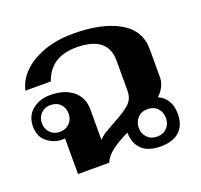

<svg xmlns="http://www.w3.org/2000/svg" viewBox="-104 -681 849 809"><g transform="rotate(-20 320.0 -276.5)"><path d="M600 -95Q600 -45 571 -17.5Q542 10 486 10Q431 10 402.5 -17Q374 -44 373 -93Q327 -71 297.5 -48.5Q268 -26 258 0H118V-160Q114 -159 105 -159Q69 -159 38.5 -183Q8 -207 8 -253Q8 -299 40 -326Q72 -353 122 -353Q184 -353 222 -322.5Q260 -292 260 -238V-101Q272 -115 288.5 -125Q305 -135 337 -153Q385 -178 409.5 -200Q434 -222 434 -258V-394Q434 -504 293 -504Q177 -504 144 -406H30Q39 -449 74 -484.5Q109 -520 167 -541.5Q225 -563 301 -563Q429 -563 505.5 -519.5Q582 -476 582 -391V-265Q582 -224 545 -189Q572 -177 586 -153Q600 -129 600 -95ZM168 -253Q168 -279 151.5 -296Q135 -313 107 -313Q81 -313 64.5 -295.5Q48 -278 48 -253Q48 -227 65 -210Q82 -193 107 -193Q134 -193 151 -210Q168 -227 168 -253ZM547 -95Q547 -122 530.5 -139.5Q514 -157 486 -157Q458 -157 441.5 -139Q425 -121 425 -95Q425 -69 442 -51.5Q459 -34 486 -34Q513 -34 530 -51.5Q547 -69 547 -95Z"/></g></svg>

Font: Taviraj SemiBold
Style: Regular
Weight: 600
Designer: Katatrad Team
Foundry: CadsonDemak
Version: Version 1.001